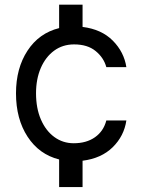

<svg xmlns="http://www.w3.org/2000/svg" viewBox="-20 -663 665 803"><path d="M508.5 -382.1H424.7Q414.1 -421.5 380.1 -449.4Q346.2 -477.3 289.8 -477.3Q242.2 -477.3 206.3 -451Q170.5 -424.7 150.6 -378.6Q130.7 -332.4 130.7 -272.7Q130.7 -210.2 151.1 -163.2Q171.5 -116.1 207.2 -90Q242.9 -63.9 288.4 -63.9Q341.6 -63.9 377.3 -89.1Q413 -114.3 424.7 -159.1H508.5Q498.9 -94.1 451.5 -47.4Q404.1 -0.7 325.3 9.2V119.3H227.3V3.9Q143.8 -17 95.3 -91.3Q46.9 -165.5 46.9 -272.7Q46.9 -377.5 95 -451Q143.1 -524.5 227.3 -545.5V-643.5H325.3V-550.4Q404.8 -540.5 451.9 -492.9Q498.9 -445.3 508.5 -382.1Z"/></svg>

Font: Interface
Style: Regular
Weight: 400
Designer: Rasmus Andersson
Foundry: rsms
Version: Version 1.8